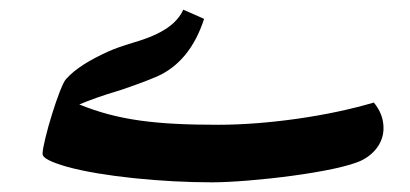

<svg xmlns="http://www.w3.org/2000/svg" viewBox="-20 -512 848 397"><path d="M418 -135C497 -135 680 -156 729 -181C756 -195 773 -219 773 -247C773 -267 766 -284 753 -300C659 -272 533 -254 431 -254C304 -254 225 -263 144 -296C165 -305 193 -315 227 -325C257 -335 284 -345 305 -354C350 -374 383 -414 402 -473L359 -492C346 -464 318 -442 256 -424C233 -417 216 -411 205 -406C165 -388 136 -370 117 -349C104 -337 68 -218 68 -194C68 -185 85 -177 119 -167C192 -147 316 -135 418 -135Z"/></svg>

Font: Noto Naskh Arabic UI
Style: Bold
Weight: 700
Designer: Monotype Design Team, David Williams, Mohamad Dakak and Nizar Qandah
Foundry: Monotype Imaging Inc.
Version: Version 2.016